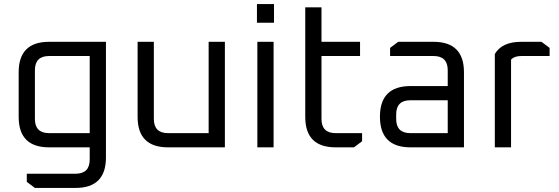

<svg xmlns="http://www.w3.org/2000/svg" viewBox="-20 -726 2754 946"><path d="M72 -150V-370Q72 -520 222 -520H502V50Q502 200 352 200H152L112 170V130H352Q422 130 422 60V0H222Q72 0 72 -150ZM152 -140Q152 -70 222 -70H422V-450H222Q152 -450 152 -380Z M658 -150V-520H738V-140Q738 -70 808 -70H1008V-520H1088V0H808Q658 0 658 -150Z M1246 -614V-706H1330V-614ZM1248 0V-520H1328V0Z M1484 -150V-690H1564V-520H1754V-450H1564V-140Q1564 -70 1634 -70H1764V-30L1724 0H1634Q1484 0 1484 -150Z M2003 0Q1852 0 1852 -151Q1852 -302 2003 -302H2186V-380Q2186 -450 2116 -450H1902V-490L1942 -520H2116Q2266 -520 2266 -370V0ZM1932 -140Q1932 -70 2002 -70H2186V-232H2002Q1932 -232 1932 -162Z M2418 0V-460Q2453 -520 2548 -520H2648L2688 -490V-450H2548Q2514 -450 2498 -432V0Z"/></svg>

Font: Oxanium
Style: Regular
Weight: 400
Designer: Severin Meyer
Version: Version 1.001